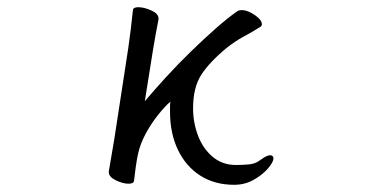

<svg xmlns="http://www.w3.org/2000/svg" viewBox="-20 -503 1040 533"><path d="M282 -27 297 -115 336 -369Q339 -389 343 -421.5Q347 -454 349 -475Q350 -483 364 -483Q380 -483 400 -474Q420 -465 420 -452V-449Q417 -435 412 -407Q407 -379 404 -360L382 -222Q409 -254 442 -290Q475 -326 510.5 -360.5Q546 -395 579.5 -424.5Q613 -454 639 -472Q644 -475 651 -475Q662 -475 675 -468.5Q688 -462 697.5 -453Q707 -444 707 -436Q707 -431 702 -428Q680 -414 656.5 -401.5Q633 -389 608 -369Q561 -330 538.5 -295Q516 -260 516 -202Q516 -163 529.5 -127Q543 -91 570 -68Q597 -45 635 -45Q652 -45 670 -46.5Q688 -48 700 -57Q704 -60 713.5 -66Q723 -72 730 -72Q739 -72 739 -63Q739 -53 724 -35.5Q709 -18 684.5 -4Q660 10 630 10Q576 10 536 -15.5Q496 -41 474 -87Q452 -133 452 -192Q452 -200 452 -207Q452 -214 453 -221Q437 -207 418 -183Q399 -159 384 -131Q369 -103 363 -75Q360 -61 357 -40.5Q354 -20 352 -1Q351 7 337 7Q321 7 301.5 -2.5Q282 -12 282 -25Z"/></svg>

Font: Moon Stars Kai HW
Style: Regular
Weight: 400
Designer: GuiWonder
Version: Version 1.101